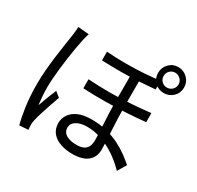

<svg xmlns="http://www.w3.org/2000/svg" viewBox="-188 -1075 1376 1344"><g transform="rotate(30 500.0 -403.5)"><path d="M695.6 -665.7Q695.6 -629.5 695.6 -587.9Q695.6 -546.3 695.6 -506.5Q695.6 -466.6 695.6 -434.8Q695.6 -387.7 697.6 -339.4Q699.6 -291 702.1 -245.2Q704.6 -199.3 706.6 -159.5Q708.6 -119.6 708.6 -89.7Q708.6 -28.9 667 5.3Q625.3 39.4 544.6 39.4Q489.8 39.4 446.2 23.8Q402.6 8.3 377.5 -22.8Q352.4 -53.9 352.4 -101Q352.4 -136.5 372.5 -167.8Q392.6 -199.1 435 -218.7Q477.3 -238.2 543.4 -238.2Q610 -238.2 666.4 -223.9Q722.7 -209.6 768.8 -186.5Q814.8 -163.5 851.7 -136.4Q888.7 -109.3 916.8 -84.3L874.8 -14.3Q827.4 -63.3 772.5 -100.2Q717.6 -137 659.3 -157.5Q601 -178.1 541.5 -178.1Q488.2 -178.1 455.7 -157.8Q423.3 -137.4 423.3 -105.2Q423.3 -68 454.4 -49.2Q485.6 -30.4 537.6 -30.4Q577.2 -30.4 598.1 -42.6Q619 -54.9 627.3 -76Q635.6 -97.1 635.6 -123.4Q635.6 -144.9 634 -180.8Q632.4 -216.6 629.8 -259.9Q627.2 -303.3 625.5 -347.8Q623.9 -392.4 623.9 -431.4Q623.9 -467.5 623.9 -511.5Q623.9 -555.5 623.9 -597.1Q623.9 -638.6 623.9 -665.7ZM382.4 -470.6Q472.7 -464.2 561.5 -464.8Q650.4 -465.5 732.4 -471.5Q814.3 -477.5 882.2 -485.2V-412.1Q818.7 -405.3 735.9 -400.2Q653.1 -395.1 562.7 -394Q472.2 -392.9 382.8 -397.5ZM398 -702.2Q478.9 -696.4 555.2 -696.5Q631.5 -696.6 700.1 -701.4Q768.8 -706.2 825 -713.6V-643.4Q769.4 -638.1 700.9 -633.9Q632.5 -629.8 555.9 -629.2Q479.3 -628.6 398 -632ZM226.1 -743.8Q223.3 -735.9 219.7 -723.4Q216.2 -711 213.3 -698.6Q210.5 -686.2 208.5 -677.2Q202.6 -649 195.9 -610.8Q189.2 -572.7 182.9 -528.9Q176.6 -485.1 171.6 -440.4Q166.6 -395.6 163.4 -353.9Q160.2 -312.2 160.2 -278.7Q160.2 -242.6 162.6 -208.7Q165.1 -174.8 169.7 -137.7Q177.6 -160.6 187.7 -187.6Q197.9 -214.7 208.3 -240.8Q218.8 -266.9 227.2 -287L268.3 -254Q255.7 -220 241.2 -177.7Q226.7 -135.5 214.8 -96.6Q202.9 -57.8 197.1 -33Q195.1 -23 193.4 -10.4Q191.7 2.3 192.4 11.5Q193 18.9 193.6 28.7Q194.2 38.4 195.2 46.5L124.3 51.9Q108.9 -2.2 97.6 -82.8Q86.3 -163.5 86.3 -264.9Q86.3 -320 91.5 -379.9Q96.8 -439.8 104.3 -496.8Q111.8 -553.9 119.2 -601.8Q126.6 -649.8 131.3 -680.8Q133.6 -697.9 135.6 -716.9Q137.6 -735.9 138 -751.7ZM826.1 -753.8Q826.1 -728.5 843.3 -711.3Q860.5 -694.1 885.8 -694.1Q910.5 -694.1 928.5 -711.3Q946.5 -728.5 946.5 -753.8Q946.5 -778.5 928.5 -796.2Q910.5 -813.9 885.8 -813.9Q860.5 -813.9 843.3 -796.2Q826.1 -778.5 826.1 -753.8ZM781.7 -753.8Q781.7 -797.4 811.7 -828.1Q841.7 -858.9 885.8 -858.9Q929.4 -858.9 960.2 -828.1Q991 -797.4 991 -753.8Q991 -709.6 960.2 -679.7Q929.4 -649.7 885.8 -649.7Q841.7 -649.7 811.7 -679.7Q781.7 -709.6 781.7 -753.8Z"/></g></svg>

Font: Noto Sans TC
Style: Regular
Weight: 100
Designer: Ryoko NISHIZUKA 西塚涼子 (kana, bopomofo & ideographs); Paul D. Hunt (Latin, Greek & Cyrillic); Sandoll Communications 산돌커뮤니
Foundry: Adobe
Version: Version 2.004;hotconv 1.0.118;makeotfexe 2.5.65603